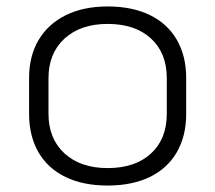

<svg xmlns="http://www.w3.org/2000/svg" viewBox="-20 -567 666 594"><path d="M313 7Q237 7 182.5 -19.5Q128 -46 99 -96Q70 -146 70 -215V-325Q70 -394 99.5 -443.5Q129 -493 183.5 -520Q238 -547 313 -547Q389 -547 443.5 -520.5Q498 -494 527 -444Q556 -394 556 -325V-215Q556 -146 527 -96Q498 -46 443.5 -19.5Q389 7 313 7ZM313 -47Q398 -47 447 -92Q496 -137 496 -215V-325Q496 -403 447 -448Q398 -493 313 -493Q229 -493 179.5 -447.5Q130 -402 130 -325V-215Q130 -138 179.5 -92.5Q229 -47 313 -47Z"/></svg>

Font: Pathway Extreme 8pt Thin
Style: Regular
Weight: 100
Version: Version 1.001;gftools[0.9.26]